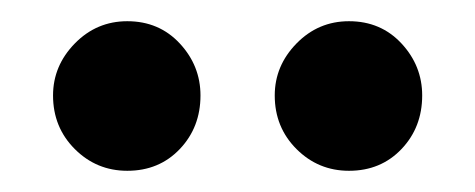

<svg xmlns="http://www.w3.org/2000/svg" viewBox="-20 -710 448 181"><path d="M30 -620Q30 -648 50.5 -669Q71 -690 100 -690Q130 -690 149.5 -669Q169 -648 169 -620Q169 -590 149.5 -569.5Q130 -549 100 -549Q71 -549 50.5 -569.5Q30 -590 30 -620ZM239 -620Q239 -648 259.5 -669Q280 -690 309 -690Q339 -690 358.5 -669Q378 -648 378 -620Q378 -590 358.5 -569.5Q339 -549 309 -549Q280 -549 259.5 -569.5Q239 -590 239 -620Z"/></svg>

Font: Mukta Mahee ExtraBold
Style: Regular
Weight: 800
Designer: Shuchita Grover, Noopur Datye, Girish Dalvi, Yashodeep Gholap
Foundry: Ek Type
Version: Version 2.538;PS 1.000;hotconv 16.6.51;makeotf.lib2.5.65220;